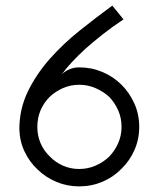

<svg xmlns="http://www.w3.org/2000/svg" viewBox="-20 -656 560 684"><path d="M157 -99Q136 -119 124.5 -146Q113 -173 113 -204Q113 -236 124.5 -263Q136 -290 157 -311Q177 -330 204 -342Q231 -354 262 -354Q293 -354 320.5 -342Q348 -330 369 -311Q389 -290 401 -263Q413 -236 413 -204Q413 -173 401 -146Q389 -119 369 -98Q348 -78 320.5 -66Q293 -54 262 -54Q231 -54 204 -66Q177 -78 157 -99ZM413 -55Q442 -83 459 -121.5Q476 -160 476 -204Q476 -248 459 -286.5Q442 -325 413 -354Q384 -383 345 -399.5Q306 -416 262 -416Q243 -416 227 -409Q211 -402 200 -391Q215 -412 236 -434.5Q257 -457 284 -482Q311 -506 344.5 -532.5Q378 -559 420 -587Q410 -599 400 -611.5Q390 -624 380 -636Q324 -595 265 -548Q206 -501 158 -447Q110 -393 79.5 -330.5Q49 -268 49 -196Q50 -153 67.5 -116Q85 -79 114 -52Q143 -24 181 -8Q219 8 262 8Q306 8 345 -8.5Q384 -25 413 -55Z"/></svg>

Font: Josefin Slab Thin SemiBold
Style: Regular
Weight: 600
Version: Version 2.000